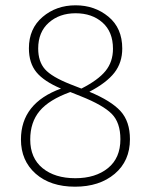

<svg xmlns="http://www.w3.org/2000/svg" viewBox="-20 -694 569 724"><path d="M264 -22Q340 -22 387 -60Q434 -98 434 -169Q434 -232 401 -265Q368 -298 285 -331L245 -347Q165 -318 129.5 -275.5Q94 -233 94 -168Q94 -98 140.5 -60Q187 -22 264 -22ZM124 -511Q124 -462 149.5 -433Q175 -404 246 -376L287 -360Q350 -392 378 -426.5Q406 -461 406 -510Q406 -574 366.5 -609Q327 -644 265 -644Q204 -644 164 -608.5Q124 -573 124 -511ZM317 -348Q399 -314 434.5 -275Q470 -236 470 -169Q470 -87 412.5 -38.5Q355 10 263 10Q170 10 114.5 -39Q59 -88 59 -168Q59 -305 210 -360Q146 -387 117.5 -421.5Q89 -456 89 -512Q89 -586 140.5 -630Q192 -674 265 -674Q337 -674 389 -631Q441 -588 441 -511Q441 -458 411.5 -420Q382 -382 317 -348Z"/></svg>

Font: FiraSans
Style: Regular
Weight: 200
Designer: Carrois Corporate & Edenspiekermann AG
Foundry: Carrois Corporate GbR & Edenspiekermann AG
Version: Version 3.106;PS 003.106;hotconv 1.0.70;makeotf.lib2.5.58329